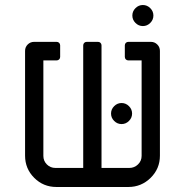

<svg xmlns="http://www.w3.org/2000/svg" viewBox="-20 -746 738 766"><path d="M80 -125V-543Q80 -558 90.5 -568.5Q101 -579 116 -579H206Q212 -579 216 -575Q220 -571 220 -565V-519Q220 -513 216 -509Q212 -505 206 -505H153V-124Q153 -104 167 -90Q181 -76 201 -76H312V-565Q312 -571 316 -575Q320 -579 326 -579H371Q377 -579 381 -575Q385 -571 385 -565V-76H496Q516 -76 530.5 -90Q545 -104 545 -124V-505H492Q486 -505 482 -509Q478 -513 478 -519V-565Q478 -571 482 -575Q486 -579 492 -579H582Q597 -579 607.5 -568.5Q618 -558 618 -543V-125Q618 -73 581 -36.5Q544 0 492 0H205Q153 0 116.5 -36.5Q80 -73 80 -125ZM423 -293Q423 -310 435.5 -322.5Q448 -335 465 -335Q482 -335 494.5 -322.5Q507 -310 507 -293Q507 -276 494.5 -263.5Q482 -251 465 -251Q448 -251 435.5 -263.5Q423 -276 423 -293ZM508 -684Q508 -701 520.5 -713.5Q533 -726 550 -726Q567 -726 579.5 -713.5Q592 -701 592 -684Q592 -667 579.5 -654.5Q567 -642 550 -642Q533 -642 520.5 -654.5Q508 -667 508 -684Z"/></svg>

Font: Miriam Libre
Style: Regular
Weight: 400
Designer: Michal Sahar
Foundry: Hagilda
Version: Version 1.001